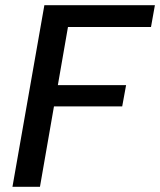

<svg xmlns="http://www.w3.org/2000/svg" viewBox="-20 -720 617 740"><path d="M28 0 151 -700H577L562 -616H242L203 -392H466L451 -310H188L134 0Z"/></svg>

Font: Ultramarine Medium
Style: Italic
Weight: 500
Italic angle: -10°
Designer: Colophon Foundry, Jonny Pinhorn
Foundry: Colophon Foundry
Version: Version 1.200; ttfautohint (v1.8.3)